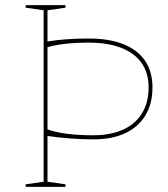

<svg xmlns="http://www.w3.org/2000/svg" viewBox="-20 -728 654 748"><path d="M80 0V-10L150 -20V-688L80 -698V-708H235V-698L165 -688V-20L235 -10V0ZM325 -562Q277 -562 236 -557.5Q195 -553 161 -543V-566Q199 -572 239.5 -575Q280 -578 325 -578Q405 -578 460.5 -556Q516 -534 545 -491.5Q574 -449 574 -387Q574 -324 546.5 -278.5Q519 -233 467.5 -209Q416 -185 343 -185Q302 -185 254 -188.5Q206 -192 159 -199V-226Q194 -213 239.5 -207Q285 -201 343 -201Q411 -201 459.5 -223Q508 -245 533.5 -287Q559 -329 559 -387Q559 -443 532 -482Q505 -521 452.5 -541.5Q400 -562 325 -562Z"/></svg>

Font: Kalnia Thin
Style: Regular
Weight: 250
Designer: Frida Medrano
Foundry: Frida Medrano
Version: Version 1.105